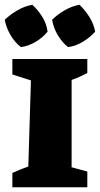

<svg xmlns="http://www.w3.org/2000/svg" viewBox="-27 -787 420 807"><path d="M109 -767Q134 -744 151.5 -715Q169 -686 173 -654Q153 -629 122.5 -611Q92 -593 61 -589Q35 -609 17 -640Q-1 -671 -7 -704Q16 -726 46 -743.5Q76 -761 109 -767ZM307 -767Q330 -745 348.5 -716Q367 -687 373 -654Q352 -630 321.5 -611.5Q291 -593 259 -589Q236 -607 217 -637.5Q198 -668 192 -704Q217 -728 246 -744.5Q275 -761 307 -767ZM25 0V-60Q41 -67 55 -73Q69 -79 92 -87L103 -449L25 -474V-539H340V-480Q326 -473 309 -465Q292 -457 274 -451V-84L340 -66V0Z"/></svg>

Font: Piazzolla SC ExtraBold
Style: Regular
Weight: 800
Designer: Juan Pablo del Peral
Foundry: Huerta Tipografica
Version: Version 1.330